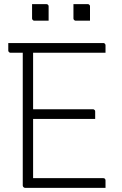

<svg xmlns="http://www.w3.org/2000/svg" viewBox="-20 -908 590 928"><path d="M20 -700H479Q483 -700 485 -698.5Q487 -697 488.5 -694.5Q490 -692 490 -689Q490 -679 490 -671Q490 -663 490 -653H31Q28 -653 25.5 -654.5Q23 -656 21.5 -658.5Q20 -661 20 -664Q20 -674 20 -682Q20 -690 20 -700ZM110 -380H429Q432 -380 434.5 -378.5Q437 -377 438.5 -375Q440 -373 440 -369Q440 -363 440 -357Q440 -351 440 -345.5Q440 -340 440 -333H110ZM101 0Q99 0 97 -1Q95 -2 93.5 -3.5Q92 -5 91 -7Q90 -9 90 -11Q90 -79 90 -147Q90 -215 90 -283Q90 -351 90 -418.5Q90 -486 90 -554Q90 -622 90 -690H145L140 -679Q140 -660 140 -640Q140 -620 140 -597Q140 -538 140 -469.5Q140 -401 140 -329Q140 -257 140 -185Q140 -113 140 -47H479Q484 -47 487 -44Q490 -41 490 -36Q490 -27 490 -18Q490 -9 490 0ZM135 -888Q152 -888 169.5 -888Q187 -888 204 -888Q208 -888 210 -886.5Q212 -885 213.5 -883Q215 -881 215 -877V-808Q198 -808 180.5 -808Q163 -808 146 -808Q143 -808 140.5 -809.5Q138 -811 136.5 -813.5Q135 -816 135 -819ZM335 -888Q352 -888 369.5 -888Q387 -888 404 -888Q408 -888 410 -886.5Q412 -885 413.5 -883Q415 -881 415 -877V-808Q398 -808 380.5 -808Q363 -808 346 -808Q343 -808 340.5 -809.5Q338 -811 336.5 -813.5Q335 -816 335 -819Z"/></svg>

Font: Recursive Sans Linear Light
Style: Regular
Weight: 300
Version: Version 1.085